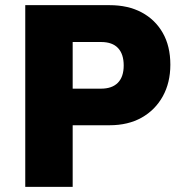

<svg xmlns="http://www.w3.org/2000/svg" viewBox="-20 -725 723 745"><path d="M78 0V-705H405Q477 -705 529.5 -677Q582 -649 611.5 -597.5Q641 -546 641 -474Q641 -404 611.5 -351Q582 -298 529.5 -268.5Q477 -239 405 -239H262V0ZM262 -381H372Q415 -381 437.5 -404Q460 -427 460 -471Q460 -515 438 -538.5Q416 -562 372 -562H262Z"/></svg>

Font: Nunito Sans 7pt SemiCondensed Black
Style: Regular
Weight: 900
Width: 4
Designer: Vernon Adams
Foundry: Vernon Adams
Version: Version 3.101;gftools[0.9.27]